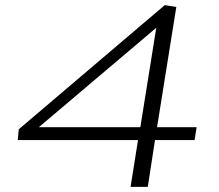

<svg xmlns="http://www.w3.org/2000/svg" viewBox="-20 -723 852 747"><path d="M49 -178 53 -220 621 -703 666 -696 591 -228H745L737 -178H583L555 4H488L517 -178ZM131 -228H526L588 -615Z"/></svg>

Font: Georama Expanded Light
Style: Italic
Weight: 300
Width: 7
Italic angle: -9°
Designer: Jean-Baptiste Levee
Foundry: Production Type
Version: Version 1.000